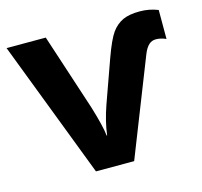

<svg xmlns="http://www.w3.org/2000/svg" viewBox="-85 -643 776 737"><g transform="rotate(-15 302.5 -275.0)"><path d="M209 0H360.8L511.2 -381.8C524.9 -417.5 541 -430.2 562 -430.2C574.7 -430.2 587.9 -427.2 602.1 -420.9V-536.1C578.6 -545.4 554.7 -549.8 529.8 -549.8C502 -549.8 479.5 -545.9 462.4 -538.1C444.8 -529.8 429.7 -517.1 417.5 -500C405.3 -482.9 390.6 -451.2 374 -404.8L314 -236.8C299.8 -196.3 290.5 -158.2 286.1 -122.1H284.2C281.7 -147.9 272 -187 255.9 -240.2L155.8 -545.9H0Z"/></g></svg>

Font: Noto Reveo Sans
Style: Bold
Weight: 700
Designer: Monotype Design team
Foundry: Monotype Imaging Inc.
Version: Version 1.04